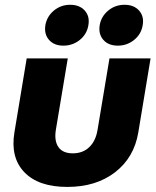

<svg xmlns="http://www.w3.org/2000/svg" viewBox="-20 -755 641 787"><path d="M255.9 11.2Q137.7 11.2 79.8 -49.1Q22 -109.4 39.1 -212.4L89.4 -515.6H257.8L209 -223.1Q201.7 -177.7 219.5 -152.1Q237.3 -126.5 278.3 -126.5Q319.8 -126.5 346.2 -152.1Q372.6 -177.7 379.9 -223.1L428.7 -515.6H597.2L546.9 -212.4Q529.8 -109.4 451.9 -49.1Q374 11.2 255.9 11.2ZM462.9 -567.9Q424.3 -567.9 403.6 -591.6Q382.8 -615.2 388.7 -651.9Q395 -688 423.6 -711.7Q452.1 -735.4 490.7 -735.4Q528.8 -735.4 550 -711.7Q571.3 -688 564.9 -651.9Q559.1 -615.2 530 -591.6Q501 -567.9 462.9 -567.9ZM239.7 -567.9Q201.7 -567.9 180.9 -591.6Q160.2 -615.2 166 -651.9Q172.4 -688 200.9 -711.7Q229.5 -735.4 267.6 -735.4Q306.2 -735.4 327.4 -711.7Q348.6 -688 342.3 -651.9Q336.4 -615.2 307.4 -591.6Q278.3 -567.9 239.7 -567.9Z"/></svg>

Font: Inter Display ExtraBold
Style: Italic
Weight: 800
Italic angle: -9.39999°
Designer: Rasmus Andersson
Foundry: rsms
Version: Version 4.000;git-a52131595